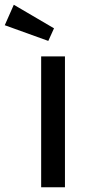

<svg xmlns="http://www.w3.org/2000/svg" viewBox="-101 -787 365 807"><path d="M172 0H72V-550H172ZM-43 -767 126 -668 102 -615 -81 -681Z"/></svg>

Font: Bruno Ace
Style: Regular
Weight: 400
Version: Version 1.100; ttfautohint (v1.8.4.7-5d5b);gftools[0.9.27]